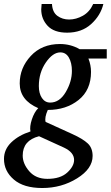

<svg xmlns="http://www.w3.org/2000/svg" viewBox="-51 -715 556 964"><path d="M485 -421H393Q406 -388 406 -354Q406 -263 343.5 -213Q281 -163 189 -163Q172 -125 178 -103L312 -42Q365 -18 389.5 5Q414 28 414 68Q414 132 336 180.5Q258 229 161 229Q68 229 18.5 186.5Q-31 144 -31 83Q-31 35 6 -0.5Q43 -36 102 -55Q97 -79 109 -115.5Q121 -152 141 -172Q48 -212 48 -296Q48 -374 103.5 -434Q159 -494 250 -494Q304 -494 349 -468H485ZM310 -359Q310 -399 295 -425.5Q280 -452 252 -452Q214 -452 179 -401Q144 -350 144 -283Q144 -246 159.5 -223Q175 -200 201 -200Q248 -200 279 -252.5Q310 -305 310 -359ZM321 88Q321 50 270 26L145 -31Q63 -10 63 66Q63 107 96 145Q129 183 187 183Q252 183 286.5 151.5Q321 120 321 88ZM468 -695Q454 -637 406.5 -594Q359 -551 286 -551Q220 -551 188 -585.5Q156 -620 156 -668Q156 -675 158 -695H210Q212 -654 237 -635.5Q262 -617 296 -617Q331 -617 365 -636Q399 -655 417 -695Z"/></svg>

Font: Veleka
Style: Italic
Weight: 400
Italic angle: -12°
Designer: Stefan Peev, Context Ltd, 2016; SIL International, 1997-2014.
Foundry: Stefan Peev, Context Ltd, 2016
Version: Version 1.000